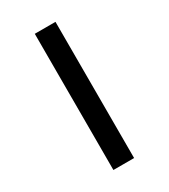

<svg xmlns="http://www.w3.org/2000/svg" viewBox="-237 -860 1074 1221"><g transform="rotate(-30 300.0 -250.0)"><path d="M224 250V-750H376V250Z"/></g></svg>

Font: Source Code Pro Black
Style: Regular
Weight: 900
Monospace: yes
Designer: Paul D. Hunt, Teo Tuominen
Foundry: Adobe Systems Incorporated
Version: Version 2.030;PS 1.000;hotconv 16.6.51;makeotf.lib2.5.65220